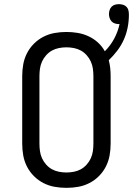

<svg xmlns="http://www.w3.org/2000/svg" viewBox="-20 -897 641 925"><path d="M300 8Q271 8 243 3Q215 -2 189.5 -15Q164 -28 143.5 -48.5Q123 -69 110 -94.5Q97 -120 92 -148Q87 -176 87 -205V-530Q87 -559 92 -587Q97 -615 110 -640.5Q123 -666 143.5 -686.5Q164 -707 189.5 -720Q215 -733 243 -738Q271 -743 300 -743Q327 -743 354 -738.5Q381 -734 406 -722.5Q431 -711 451.5 -692.5Q472 -674 485 -650Q512 -677 530 -710.5Q548 -744 556 -781H552Q543 -781 533.5 -784Q524 -787 517.5 -794Q511 -801 508 -810.5Q505 -820 505 -829Q505 -839 508 -848.5Q511 -858 518 -865Q525 -872 534.5 -874.5Q544 -877 553 -877Q563 -877 573 -874Q583 -871 590 -863.5Q597 -856 599 -846Q601 -836 601 -826Q601 -795 595 -764.5Q589 -734 576.5 -706Q564 -678 545 -653Q526 -628 504 -607Q509 -588 511 -569Q513 -550 513 -530V-205Q513 -176 508 -148Q503 -120 490 -94.5Q477 -69 456.5 -48.5Q436 -28 410.5 -15Q385 -2 357 3Q329 8 300 8ZM300 -66Q318 -66 336 -69.5Q354 -73 369.5 -81.5Q385 -90 397.5 -104Q410 -118 417.5 -134.5Q425 -151 427.5 -169Q430 -187 430 -205V-530Q430 -548 427.5 -566Q425 -584 417.5 -600.5Q410 -617 397.5 -631Q385 -645 369.5 -653.5Q354 -662 336 -665.5Q318 -669 300 -669Q282 -669 264 -665.5Q246 -662 230.5 -653.5Q215 -645 202.5 -631Q190 -617 182.5 -600.5Q175 -584 172.5 -566Q170 -548 170 -530V-205Q170 -187 172.5 -169Q175 -151 182.5 -134.5Q190 -118 202.5 -104Q215 -90 230.5 -81.5Q246 -73 264 -69.5Q282 -66 300 -66Z"/></svg>

Font: Iosevka Etoile
Style: Regular
Weight: 400
Designer: Belleve Invis
Foundry: Belleve Invis
Version: Version 33.2.4